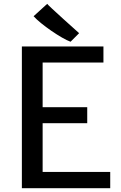

<svg xmlns="http://www.w3.org/2000/svg" viewBox="-20 -987 634 1007"><path d="M350.1 -768.1 395 -813C391.6 -815.9 230 -960.4 227.5 -966.8L156.2 -901.9C193.8 -859.4 302.7 -784.7 350.1 -768.1ZM94.7 0H558.1V-85.4H203.6V-340.8H437.5V-424.8H203.6V-659.2H522.5V-743.2H94.7Z"/></svg>

Font: Merriweather Sans
Style: Regular
Weight: 400
Designer: Eben Sorkin ( eben@eyebytes.com )
Foundry: Eben Sorkin
Version: Version 1.003